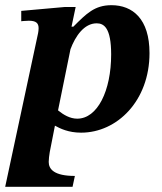

<svg xmlns="http://www.w3.org/2000/svg" viewBox="-24 -501 626 741"><path d="M289 11C428 11 553 -112 553 -296C553 -428 488 -481 406 -481C341 -481 309 -448 259 -398H252L268 -474H226L58 -459V-419C58 -419 74 -421 87 -421C115 -421 125 -412 125 -392C125 -385 124 -379 123 -373L-4 220H256L265 178C185 178 164 152 164 124C164 116 166 96 168 86L188 -16C208 -5 240 11 289 11ZM200 -75 248 -311C267 -362 301 -411 349 -411C377 -411 405 -394 405 -291C405 -150 352 -43 274 -43C246 -43 221 -58 200 -75Z"/></svg>

Font: STIX Two Text
Style: Bold Italic
Weight: 700
Italic angle: -12°
Designer: Ross Mills, John Hudson & Paul Hanslow, Tiro Typeworks Ltd; with prior portions MicroPress Inc. and Coen Hoffman, Elsevi
Foundry: Tiro Typeworks Ltd
Version: Version 2.13 b171